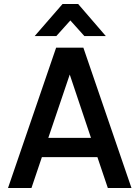

<svg xmlns="http://www.w3.org/2000/svg" viewBox="-20 -938 695 958"><path d="M292 -918H370L508 -758H401L331 -836L261 -758H153ZM20 0 260 -700H396L636 0H518L466 -154H189L137 0ZM221 -250H434L328 -566Z"/></svg>

Font: Haskoy SemiBold
Style: Regular
Weight: 600
Designer: Ertekin Erdin
Foundry: Ertekin Erdin
Version: Version 1.500; ttfautohint (v1.8.3)